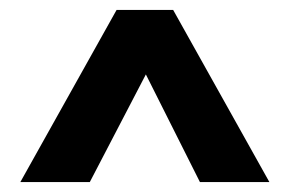

<svg xmlns="http://www.w3.org/2000/svg" viewBox="-20 -680 600 387"><path d="M383 -313 274 -530 161 -313H21L215 -660H329L523 -313Z"/></svg>

Font: Titillium-CLs Web
Style: CLs-Bold
Weight: 700
Version: Version 1.002;PS 57.000;hotconv 1.0.70;makeotf.lib2.5.55311